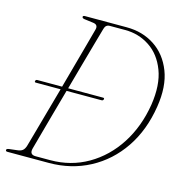

<svg xmlns="http://www.w3.org/2000/svg" viewBox="-104 -794 841 889"><g transform="rotate(15 316.0 -350.0)"><path d="M2 -6.5Q2 -13 14.5 -14.5L52.5 -19Q69 -20.5 78 -27.8Q87 -35 92 -52Q100 -80.5 112.8 -126.2Q125.5 -172 141.2 -228Q157 -284 173.5 -343.5H54.5Q47.5 -343.5 49.5 -350.5Q51 -357 58.5 -357H177Q193 -415.5 208.5 -471.5Q224 -527.5 236.8 -574.5Q249.5 -621.5 258 -652.5Q264.5 -676.5 240 -680L197.5 -685.5Q185 -687 185 -694Q185 -700 195 -700H395Q471 -700 529 -662Q587 -624 614.8 -552.8Q642.5 -481.5 626.5 -381.5Q608 -264.5 550 -179Q492 -93.5 404 -46.8Q316 0 208.5 0H10.5Q2 0 2 -6.5ZM211.5 -14Q310.5 -14 391.8 -61Q473 -108 526.8 -191.5Q580.5 -275 598 -383.5Q613 -481.5 587.2 -549Q561.5 -616.5 509 -651.2Q456.5 -686 391.5 -686H317.5Q298 -686 292.5 -665.5Q283.5 -634.5 269.8 -585.5Q256 -536.5 239.5 -477.5Q223 -418.5 206 -357H373.5Q380.5 -357 379 -350.5Q377 -343.5 369.5 -343.5H202Q185 -283 169.2 -226Q153.5 -169 140.5 -122Q127.5 -75 119.5 -45.5Q111 -14 142 -14Z"/></g></svg>

Font: Fraunces 144pt Soft Thin
Style: Italic
Weight: 100
Italic angle: -16°
Version: Version 1.000;[0bf87f6ff]